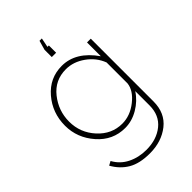

<svg xmlns="http://www.w3.org/2000/svg" viewBox="-276 -833 1160 1160"><g transform="rotate(-45 303.5 -253.5)"><path d="M318 -730 306 -670H318V-608H281V-670L298 -730ZM44 -258Q44 -367 113 -447.5Q182 -528 286 -528Q406 -528 494 -402V-520H526V16Q526 115 457.5 169Q389 223 289 223Q202 223 148.5 191.5Q95 160 62 101L88 87Q117 140 170.5 166.5Q224 193 289 193Q377 193 434.5 146.5Q492 100 492 16V-106Q459 -55 404.5 -23Q350 9 292 9Q187 9 115.5 -72.5Q44 -154 44 -258ZM492 -172V-351Q468 -414 410.5 -455Q353 -496 289 -496Q195 -496 137 -423Q79 -350 79 -258Q79 -163 143.5 -92.5Q208 -22 298 -22Q366 -22 426 -69.5Q486 -117 492 -172Z"/></g></svg>

Font: Raleway-v4020 ExtraLight
Style: Regular
Weight: 275
Designer: Matt McInerney, Pablo Impallari, Rodrigo Fuenzalida
Foundry: Matt McInerney, Pablo Impallari, Rodrigo Fuenzalida
Version: Version 4.020;PS 004.020;hotconv 1.0.88;makeotf.lib2.5.64775